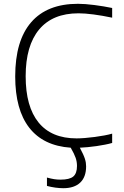

<svg xmlns="http://www.w3.org/2000/svg" viewBox="-20 -770 653 1010"><path d="M313 220Q294 220 271.5 217Q249 214 227 208V164Q249 170 265 172.5Q281 175 298 175Q346 175 365.5 158.5Q385 142 385 103Q385 81 378 60.5Q371 40 352 7Q208 -3 134 -98Q60 -193 60 -368Q60 -556 144 -653Q228 -750 390 -750Q427 -750 477 -743.5Q527 -737 570 -728V-677Q518 -688 472 -694Q426 -700 393 -700Q257 -700 186 -615Q115 -530 115 -369Q115 -209 183 -125.5Q251 -42 383 -42Q401 -42 426.5 -44Q452 -46 478.5 -49.5Q505 -53 529 -57.5Q553 -62 570 -67V-18Q553 -13 532 -9Q511 -5 488 -1.5Q465 2 442 4Q419 6 400 7Q410 26 416.5 40Q423 54 426.5 65Q430 76 431.5 85.5Q433 95 433 105Q433 161 402 190.5Q371 220 313 220Z"/></svg>

Font: Encode Sans Wide
Style: ExtraLight
Weight: 200
Designer: Pablo Impallari, Andres Torresi
Foundry: Pablo Impallari, Andres Torresi
Version: Version 1.000; ttfautohint (v1.00) -l 8 -r 50 -G 200 -x 14 -